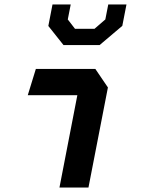

<svg xmlns="http://www.w3.org/2000/svg" viewBox="-20 -834 660 854"><path d="M244.5 0H373.5L460 -445L404 -527.5H139.5L103.5 -410.5H324ZM195 -718.5 262.5 -633.5H423L524 -719L542.5 -814H461.5L448.5 -747.5L400.5 -706H313.5L281.5 -747.5L294.5 -814H213.5Z"/></svg>

Font: Monaspace Krypton SemiBold
Style: Italic
Weight: 600
Italic angle: -11°
Designer: Riley Cran & the Lettermatic Team
Foundry: Lettermatic
Version: Version 1.101 (Monaspace Krypton)